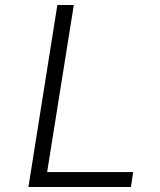

<svg xmlns="http://www.w3.org/2000/svg" viewBox="-20 -750 640 770"><path d="M94 0 210 -730H276L169 -60H514L505 0Z"/></svg>

Font: NKDuy Mono ExtraLight
Style: Italic
Weight: 200
Italic angle: -9°
Monospace: yes
Designer: NKDuy
Foundry: NKDuy
Version: Version 2.251; ttfautohint (v1.8.4.7-5d5b)